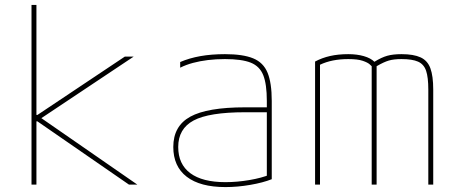

<svg xmlns="http://www.w3.org/2000/svg" viewBox="-20 -750 1840 780"><path d="M108 0V-730H128V-283H132L487 -520H523L148 -270L538 0H504L132 -257H128V0Z M896 10Q793 10 738.5 -32Q684 -74 684 -153Q684 -238 753 -276Q822 -314 976 -314H1074V-294H976Q829 -294 766.5 -260.5Q704 -227 704 -153Q704 -83 753 -46.5Q802 -10 896 -10Q943 -10 993 -18.5Q1043 -27 1077 -41L1064 -27V-340Q1064 -408 1049.5 -444.5Q1035 -481 998.5 -495.5Q962 -510 894 -510Q857 -510 824.5 -506Q792 -502 764 -494.5Q736 -487 712 -475V-498Q749 -514 794 -522Q839 -530 894 -530Q967 -530 1008.5 -513Q1050 -496 1067 -454.5Q1084 -413 1084 -340V-22Q1049 -8 997 1Q945 10 896 10Z M1260 0V-500Q1288 -515 1321 -522.5Q1354 -530 1395 -530Q1430 -530 1458 -522Q1486 -514 1501 -499Q1530 -517 1553.5 -523.5Q1577 -530 1611 -530Q1660 -530 1688.5 -517Q1717 -504 1728.5 -472.5Q1740 -441 1740 -386V0H1720V-386Q1720 -436 1711 -462.5Q1702 -489 1678.5 -499.5Q1655 -510 1611 -510Q1580 -510 1559.5 -504Q1539 -498 1510 -481V0H1490V-481Q1490 -481 1482 -488.5Q1474 -496 1453.5 -503Q1433 -510 1395 -510Q1328 -510 1280 -487V0Z"/></svg>

Font: M PLUS Code Latin Expanded Thin
Style: Regular
Weight: 250
Width: 7
Designer: Coji Morishita
Foundry: UNDERFOREST DESIGN
Version: Version 1.002; ttfautohint (v1.8.3)